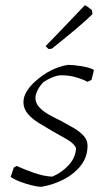

<svg xmlns="http://www.w3.org/2000/svg" viewBox="-20 -708 401 737"><path d="M139 9Q124 9 102 3.5Q80 -2 57.5 -10.5Q35 -19 21 -29L33 -65L44 -71Q72 -58 110.5 -44.5Q149 -31 181 -30Q218 -46 244 -74.5Q270 -103 272 -139Q265 -157 237 -173Q209 -189 179 -206Q153 -221 128 -236.5Q103 -252 86.5 -271.5Q70 -291 70 -316Q70 -338 84 -359.5Q98 -381 117 -397Q174 -448 241 -459Q262 -459 293 -454Q324 -449 340 -440L339 -432L331 -401L316 -394Q295 -405 269.5 -412Q244 -419 217 -419Q201 -419 183 -412Q165 -405 147 -393Q134 -380 125 -363Q116 -346 116 -333Q116 -312 131 -296Q146 -280 168.5 -267.5Q191 -255 214 -244Q238 -231 261.5 -217.5Q285 -204 300.5 -187.5Q316 -171 316 -149Q316 -106 291 -73.5Q266 -41 226 -20Q186 1 139 9ZM166 -520 155 -531 195 -572 301 -683 306 -688Q313 -686 333 -669L335 -655Q335 -653 312.5 -632.5Q290 -612 254 -582Q218 -552 179 -521Z"/></svg>

Font: Labrada Lght
Style: Italic
Weight: 300
Italic angle: -7°
Designer: Mercedes Jáuregui
Foundry: Omnibus-Type Team
Version: Version 1.000; ttfautohint (v1.8.4.7-5d5b)